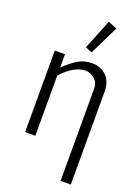

<svg xmlns="http://www.w3.org/2000/svg" viewBox="-180 -863 834 1140"><g transform="rotate(20 237.0 -293.0)"><path d="M225.6 -596.7 301.8 -785.6 357.4 -763.2 267.6 -580.1ZM58.6 0V-515.1H123V-430.7Q166 -473.1 204.6 -496.8Q243.2 -520.5 295.4 -520.5Q347.7 -520.5 383.8 -486.3Q419.9 -452.1 419.9 -383.8V200.2H355.5V-383.8Q355.5 -420.4 329.3 -443.1Q303.2 -465.8 272.9 -465.8Q200.7 -465.8 123 -381.3V0Z"/></g></svg>

Font: News Cycle
Style: Regular
Weight: 500
Version: Version 0.5.2